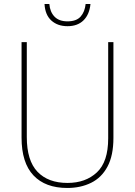

<svg xmlns="http://www.w3.org/2000/svg" viewBox="-20 -974 669 953"><path d="M543 -290Q543 -202 513.5 -147Q484 -92 432 -66.5Q380 -41 314 -41Q205 -41 146 -103.5Q87 -166 87 -291V-765H113V-294Q113 -177 166 -121.5Q219 -66 315 -66Q405 -66 461 -118.5Q517 -171 517 -287V-765H543ZM429 -954Q424 -902 394.5 -873Q365 -844 315 -844Q266 -844 235 -872Q204 -900 201 -954H225Q228 -915 250.5 -891.5Q273 -868 315 -868Q359 -868 380 -891.5Q401 -915 405 -954Z"/></svg>

Font: Noto Sans Tamil UI SemiCondensed Thin
Style: Regular
Weight: 100
Width: 4
Designer: Jelle Bosma - Monotype Design Team
Foundry: Monotype Imaging Inc.
Version: Version 2.004; ttfautohint (v1.8.4.7-5d5b)